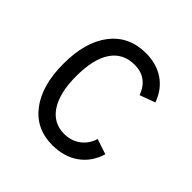

<svg xmlns="http://www.w3.org/2000/svg" viewBox="-146 -647 782 782"><g transform="rotate(45 245.5 -255.5)"><path d="M260.5 12Q166 12 112 -59.2Q58 -130.5 58 -255Q58 -380.5 113.2 -451.8Q168.5 -523 265.5 -523Q327 -523 370.8 -493.2Q414.5 -463.5 434.5 -408L368 -383.5Q340.5 -457 266.5 -457Q200 -457 165.2 -405.5Q130.5 -354 130.5 -255Q130.5 -160 165 -107.2Q199.5 -54.5 262 -54.5Q302.5 -54.5 332.2 -76.5Q362 -98.5 373.5 -136.5L439.5 -114.5Q421.5 -54.5 374.5 -21.2Q327.5 12 260.5 12Z"/></g></svg>

Font: Overpass Light
Style: Regular
Weight: 300
Designer: Delve Withrington, Dave Bailey, Thomas Jockin
Foundry: Delve Fonts LLC
Version: Version 4.000; ttfautohint (v1.8.3)